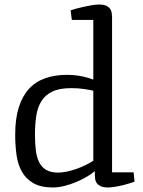

<svg xmlns="http://www.w3.org/2000/svg" viewBox="-20 -805 623 839"><path d="M211.4 14.2Q158.7 14.2 126.2 -4.4Q93.8 -22.9 75.9 -54.4Q58.1 -85.9 52.2 -127.9Q46.4 -169.9 46.4 -216.8Q46.4 -285.6 61.8 -335Q77.1 -384.3 106.2 -416.3Q135.3 -448.2 177.5 -463.1Q219.7 -478 273.4 -478Q283.7 -478 297.4 -477.1Q311 -476.1 326.2 -473.6Q341.3 -471.2 357.2 -467Q373 -462.9 387.7 -457V-717.8H293.9L288.6 -759.8Q294.4 -762.2 309.6 -766.4Q324.7 -770.5 343 -774.7Q361.3 -778.8 380.4 -782Q399.4 -785.2 413.1 -785.2Q433.6 -785.2 444.6 -779.8Q455.6 -774.4 461.2 -766.4Q466.8 -758.3 468 -749Q469.2 -739.7 469.7 -732.4V-51.8H564L567.9 -11.2Q562 -8.8 548.1 -4.4Q534.2 0 517.3 4.2Q500.5 8.3 482.7 11.2Q464.8 14.2 451.2 14.2Q431.2 14.2 419.7 8.5Q408.2 2.9 402.6 -5.1Q397 -13.2 395.8 -22.7Q394.5 -32.2 394.5 -39.6V-56.2H393.1Q379.4 -44.4 358.2 -32Q336.9 -19.5 312.3 -9.3Q287.6 1 261.2 7.6Q234.9 14.2 211.4 14.2ZM233.4 -50.8Q252 -50.8 272.7 -55.2Q293.5 -59.6 314 -66.9Q334.5 -74.2 353.5 -83.5Q372.6 -92.8 387.7 -102.5V-408.7Q373 -412.1 347.4 -416Q321.8 -419.9 292 -419.9Q240.2 -419.9 209 -405Q177.7 -390.1 160.9 -363Q144 -335.9 138.4 -298.3Q132.8 -260.7 132.8 -215.8Q132.8 -177.7 136.7 -147.2Q140.6 -116.7 151.6 -95.2Q162.6 -73.7 182.4 -62.3Q202.1 -50.8 233.4 -50.8Z"/></svg>

Font: Fjord
Style: One
Weight: 400
Designer: Viktoriya Grabowska
Foundry: Viktoriya Grabowska
Version: Version 1.002